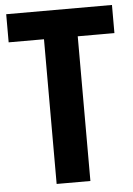

<svg xmlns="http://www.w3.org/2000/svg" viewBox="-54 -809 590 850"><g transform="rotate(-5 241.0 -384.0)"><path d="M476 -768V-643H290L313 -666V0H163V-666L185 -643H6V-768Z"/></g></svg>

Font: Yaldevi ExtraLight
Style: Regular
Weight: 200
Designer: Sol Matas, Rajitha Manaperi, Kosala Senevirathne
Foundry: Mooniak
Version: Version 1.100